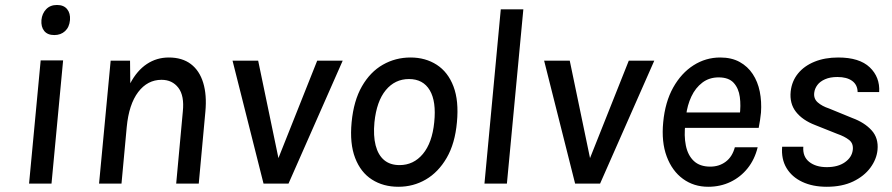

<svg xmlns="http://www.w3.org/2000/svg" viewBox="-20 -720 3498 753"><path d="M193 -582.5Q166.5 -582.5 153.5 -598.5Q140.5 -614.5 142.5 -641.5Q145 -667 161 -683.8Q177 -700.5 203.5 -700.5Q230 -700.5 243.2 -684.2Q256.5 -668 254.5 -641.5Q252 -613.5 235.2 -598Q218.5 -582.5 193 -582.5ZM94 0 139.5 -483H227.5L182 0Z M368.5 0 414 -482H490L491 -393.5Q517.5 -443.5 556 -469Q594.5 -494.5 642 -494.5Q694.5 -494.5 728.5 -468.8Q762.5 -443 777 -395.2Q791.5 -347.5 785.5 -282.5L759.5 0H671L697 -282.5Q703.5 -344.5 679.5 -375.8Q655.5 -407 613.5 -407Q558.5 -407 522 -359Q485.5 -311 477 -221.5L456.5 0Z M892 -482H992.5L1072 -100L1224 -482H1324L1111.5 0H1013.5Z M1542.5 12.5Q1483 12.5 1438.8 -15.8Q1394.5 -44 1372.8 -100.5Q1351 -157 1359 -240.5Q1367 -325 1399.5 -381.5Q1432 -438 1481.5 -466.2Q1531 -494.5 1590 -494.5Q1648.5 -494.5 1692.8 -466Q1737 -437.5 1758.5 -381Q1780 -324.5 1772 -240.5Q1764.5 -157 1731.8 -100.8Q1699 -44.5 1650 -16Q1601 12.5 1542.5 12.5ZM1547 -72.5Q1602 -72.5 1638.5 -116.2Q1675 -160 1683 -240.5Q1691.5 -322 1665.5 -366Q1639.5 -410 1584 -410Q1529 -410 1493 -366.5Q1457 -323 1448.5 -240.5Q1443.5 -187.5 1453.2 -149.8Q1463 -112 1486.5 -92.2Q1510 -72.5 1547 -72.5Z M1880 0 1944 -683.5H2032.5L1968 0Z M2114 -482H2214.5L2294 -100L2446 -482H2546L2333.5 0H2235.5Z M2757.5 12.5Q2701 12.5 2658.5 -18.5Q2616 -49.5 2594.8 -106.2Q2573.5 -163 2581 -240.5Q2588.5 -320 2620.2 -376.8Q2652 -433.5 2700 -464Q2748 -494.5 2804.5 -494.5Q2849 -494.5 2880.8 -477Q2912.5 -459.5 2932.2 -429.5Q2952 -399.5 2959.8 -360.5Q2967.5 -321.5 2964.5 -278.5Q2963 -264.5 2960.8 -249Q2958.5 -233.5 2955.5 -218.5H2643.5L2668 -235.5Q2662 -188 2669.8 -149.5Q2677.5 -111 2701 -88.8Q2724.5 -66.5 2765.5 -66.5Q2800.5 -66.5 2826.2 -85.8Q2852 -105 2862 -142.5H2951.5Q2940 -95 2912.2 -60.2Q2884.5 -25.5 2844.8 -6.5Q2805 12.5 2757.5 12.5ZM2670.5 -266 2651 -279H2905.5L2881 -267.5Q2886 -305.5 2881.5 -339.5Q2877 -373.5 2857.5 -395Q2838 -416.5 2798.5 -416.5Q2761.5 -416.5 2734.5 -396Q2707.5 -375.5 2691.5 -341.5Q2675.5 -307.5 2670.5 -266Z M3222.5 12.5Q3167 12.5 3126.2 -6.8Q3085.5 -26 3064.5 -61.2Q3043.5 -96.5 3047.5 -144.5H3130.5Q3127.5 -106 3153.5 -85.2Q3179.5 -64.5 3222.5 -64.5Q3266.5 -64.5 3293.8 -83.8Q3321 -103 3324.5 -132Q3327.5 -157.5 3310 -171.2Q3292.5 -185 3263.5 -195L3177 -229.5Q3127.5 -248.5 3101.8 -281.2Q3076 -314 3081 -361.5Q3085.5 -402 3109.8 -431.8Q3134 -461.5 3174.5 -478Q3215 -494.5 3267.5 -494.5Q3350.5 -494.5 3391 -456Q3431.5 -417.5 3428 -359H3343.5Q3343 -387.5 3322 -402.8Q3301 -418 3264.5 -418Q3235.5 -418 3215.8 -409.2Q3196 -400.5 3185.8 -386.8Q3175.5 -373 3173.5 -357.5Q3170 -333.5 3187 -318.5Q3204 -303.5 3231.5 -294.5L3323 -257Q3370.5 -239.5 3398.2 -209Q3426 -178.5 3421.5 -132Q3418 -95.5 3393.5 -62.2Q3369 -29 3325.8 -8.2Q3282.5 12.5 3222.5 12.5Z"/></svg>

Font: Karla Medium
Style: Italic
Weight: 500
Italic angle: -8°
Designer: Jonathan Pinhorn
Version: Version 2.001